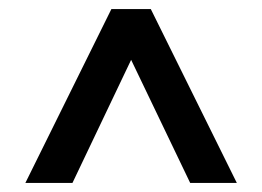

<svg xmlns="http://www.w3.org/2000/svg" viewBox="-20 -720 579 424"><path d="M226 -700H313L503 -316H400L246 -637H293L140 -316H36Z"/></svg>

Font: Pathway Extreme SemiCondensed
Style: Bold
Weight: 700
Width: 4
Version: Version 1.001;gftools[0.9.26]